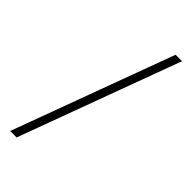

<svg xmlns="http://www.w3.org/2000/svg" viewBox="-281 -756 1011 1011"><g transform="rotate(45 225.0 -250.0)"><path d="M367 -700H415L83 200H35Z"/></g></svg>

Font: Retni Sans Light
Style: Regular
Weight: 300
Designer: Vitaly Kuzmin
Foundry: ParaType Ltd.
Version: Version 1.00;March 2, 2019;FontCreator 11.5.0.2425 64-bit; t